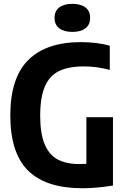

<svg xmlns="http://www.w3.org/2000/svg" viewBox="-20 -968 654 996"><path d="M566 -360V-5.5Q480.5 8.5 407.5 8.5Q219.5 8.5 126.5 -82.2Q33.5 -173 33.5 -369.5Q33.5 -564.5 127 -657Q220.5 -749.5 400.5 -749.5Q482 -749.5 549.5 -731V-605.5Q480.5 -623.5 416 -623.5Q336 -623.5 286.5 -599.5Q237 -575.5 212.8 -519.5Q188.5 -463.5 188.5 -367.5Q188.5 -275.5 211.5 -220.2Q234.5 -165 279 -141Q323.5 -117 392 -117Q404 -117 428 -118V-360ZM263 -875.5Q263 -911 287.5 -929.5Q312 -948 355.5 -948Q399 -948 423.2 -929.5Q447.5 -911 447.5 -875.5Q447.5 -839.5 423.2 -821Q399 -802.5 355.5 -802.5Q312 -802.5 287.5 -821Q263 -839.5 263 -875.5Z"/></svg>

Font: Encode Sans Condensed
Style: Bold
Weight: 700
Width: 3
Designer: Multiple Designers
Foundry: Impallari Type
Version: Version 2.000